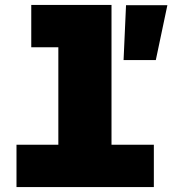

<svg xmlns="http://www.w3.org/2000/svg" viewBox="-20 -760 700 780"><path d="M217 0V-740H433V0ZM47 0V-172H605V0ZM107 -568V-740H325V-568ZM482 -516 492 -739H660L613 -516Z"/></svg>

Font: Azeret Mono Thin Black
Style: Regular
Weight: 900
Version: Version 1.002